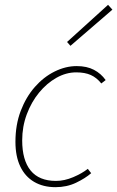

<svg xmlns="http://www.w3.org/2000/svg" viewBox="-20 -764 486 796"><path d="M210 12Q159 12 121.5 -10Q84 -32 64 -74Q44 -116 44 -176Q44 -247 66 -304.5Q88 -362 124.5 -403.5Q161 -445 206.5 -467.5Q252 -490 298 -490Q340 -490 369.5 -474.5Q399 -459 418 -432L400 -418Q381 -442 356.5 -453Q332 -464 296 -464Q254 -464 214 -441.5Q174 -419 142 -380Q110 -341 91 -290Q72 -239 72 -182Q72 -100 107 -57Q142 -14 212 -14Q247 -14 283.5 -29.5Q320 -45 344 -64L358 -46Q334 -25 295.5 -6.5Q257 12 210 12ZM272 -574 258 -590 428 -744 446 -724Z"/></svg>

Font: Source Sans Variable
Style: Italic
Weight: 200
Italic angle: -11°
Designer: Paul D. Hunt
Foundry: Adobe Systems Incorporated
Version: Version 3.006;hotconv 1.0.111;makeotfexe 2.5.65597